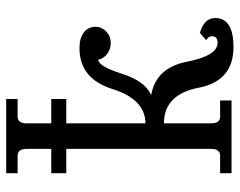

<svg xmlns="http://www.w3.org/2000/svg" viewBox="-98 -674 779 624"><g transform="rotate(-90 292.0 -362.5)"><path d="M202.6 -279.8Q280.8 -280.3 314.2 -387.2Q347.7 -494.1 446.8 -494.1Q473.1 -494.1 489.3 -485.6Q505.4 -477.1 511 -465.1Q516.6 -453.1 516.6 -442.9Q516.6 -422.9 501.5 -407.7Q486.3 -392.6 462.9 -392.6Q451.2 -392.6 439 -397.9Q426.8 -403.3 418.9 -413.3Q411.1 -423.3 409.7 -433.1Q388.2 -433.1 364 -356.9Q339.8 -280.8 294.4 -261.2Q383.3 -245.6 402.8 -145.5Q422.4 -45.4 464.4 -45.4Q485.8 -45.4 485.8 -63.5Q485.8 -74.7 473.1 -82.5L496.6 -103Q544.9 -88.9 544.9 -53.2Q544.9 6.3 450.7 6.3Q340.3 6.3 318.4 -106.7Q296.4 -219.7 202.6 -219.7V-66.4Q202.6 -37.1 224.6 -37.1H276.9V0H40.5V-37.1H97.2Q119.6 -37.1 119.6 -66.4V-537.1H40.5V-585.9H119.6V-666Q119.6 -695.3 97.2 -695.3H40.5V-732.4H281.7V-695.3H224.6Q202.6 -695.3 202.6 -666V-585.9H281.7V-537.1H202.6Z"/></g></svg>

Font: Munson
Style: Regular
Weight: 400
Designer: Paul James MIller
Foundry: High-Logic / Made with FontCreator
Version: Version 2.10;May 5, 2019;FontCreator 11.5.0.2430 64-bit